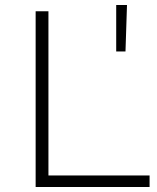

<svg xmlns="http://www.w3.org/2000/svg" viewBox="-20 -745 625 765"><path d="M122 0V-700H173V-46H576V0ZM443 -540V-725H486L480 -540Z"/></svg>

Font: Montserrat Light Alt1
Style: Light
Weight: 500
Designer: Differentunic
Foundry: Julieta Ulanovsky
Version: 0.1